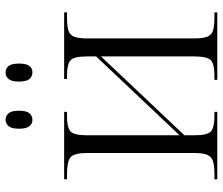

<svg xmlns="http://www.w3.org/2000/svg" viewBox="-74 -706 781 672"><g transform="rotate(-90 316.0 -370.5)"><path d="M398 -647Q384 -647 375 -657.5Q366 -668 366 -694Q366 -720 375 -730.5Q384 -741 398 -741Q412 -741 420.5 -730.5Q429 -720 429 -694Q429 -668 420.5 -657.5Q412 -647 398 -647ZM232 -647Q219 -647 210 -657.5Q201 -668 201 -694Q201 -720 210 -730.5Q219 -741 232 -741Q246 -741 255 -730.5Q264 -720 264 -694Q264 -668 255 -657.5Q246 -647 232 -647ZM24 0V-10H42Q70 -10 86 -14.5Q102 -19 109 -34Q116 -49 116 -82V-454Q116 -503 100 -514.5Q84 -526 44 -526H24V-536H260V-526H244Q207 -526 192.5 -514.5Q178 -503 178 -456V-132L454 -424V-456Q454 -503 439.5 -514.5Q425 -526 388 -526H375V-536H608V-526H590Q562 -526 546 -521.5Q530 -517 523.5 -502Q517 -487 517 -454V-82Q517 -49 523.5 -34Q530 -19 546 -14.5Q562 -10 590 -10H608V0H372V-10H388Q425 -10 439.5 -21.5Q454 -33 454 -81V-407L178 -115V-80Q178 -32 193 -21Q208 -10 246 -10H260V0Z"/></g></svg>

Font: Noto Serif Display SemiCondensed Light
Style: Regular
Weight: 300
Width: 4
Designer: Monotype Design Team
Foundry: Monotype Imaging Inc.
Version: Version 2.009